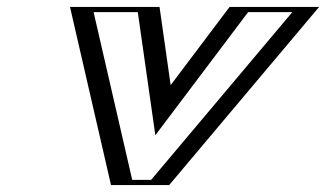

<svg xmlns="http://www.w3.org/2000/svg" viewBox="-20 -533 939 553"><path d="M415.3 -513 455 -234 665.3 -513H875.3L443.5 0H323.5L205.3 -513ZM401 -498H225.8L337.1 -15H439.1L845.7 -498H670.5L443.8 -197.3ZM401 -498 443.8 -197.3 670.5 -498H845.7L439.1 -15H337.1L225.8 -498ZM415.3 -513H205.3L323.5 0H443.5L875.3 -513H665.3L455 -234ZM376.9 -498 427.4 -143.5 694.6 -498H821.9L415.3 -15H360.8L249.6 -498ZM439.5 -513H181.6L299.7 0H467.3L899.1 -513H641.2L471.5 -287.8Z"/></svg>

Font: Hussar Outliner
Style: Obl
Weight: 700
Foundry: Cannot Into Space Fonts
Version: Version 0.92